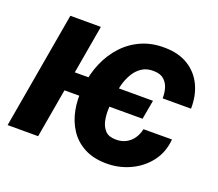

<svg xmlns="http://www.w3.org/2000/svg" viewBox="-97 -672 927 817"><g transform="rotate(20 366.0 -264.0)"><path d="M549.8 -308.6 534.2 -221.7H122.6L138.2 -308.6ZM454.6 -99.6Q480.5 -98.6 501 -108.9Q521.5 -119.1 534.7 -137.9Q547.9 -156.7 553.2 -181.2L682.1 -181.6Q677.2 -122.1 643.6 -78.6Q609.9 -35.2 558.3 -12Q506.8 11.2 449.2 9.8Q392.6 8.8 352.1 -13.2Q311.5 -35.2 287.1 -72.3Q262.7 -109.4 253.4 -156.5Q244.1 -203.6 249.5 -255.4L251 -270Q257.3 -325.2 278.6 -374.3Q299.8 -423.3 334.5 -460.7Q369.1 -498 416.7 -518.8Q464.4 -539.6 523.4 -538.1Q584.5 -537.1 627.4 -510.5Q670.4 -483.9 692.4 -438Q714.4 -392.1 713.4 -332.5H585Q585.4 -356.9 578.9 -378.7Q572.3 -400.4 556.2 -414.3Q540 -428.2 512.2 -428.7Q480 -430.2 457.5 -415.5Q435.1 -400.9 420.9 -377Q406.7 -353 399.2 -324.7Q391.6 -296.4 388.2 -270L386.7 -255.9Q384.3 -234.4 383.5 -207.8Q382.8 -181.2 388.2 -157Q393.6 -132.8 408.9 -116.5Q424.3 -100.1 454.6 -99.6ZM233.9 -528.3 142.1 0H3.9L95.7 -528.3Z"/></g></svg>

Font: Roboto
Style: Bold Italic
Weight: 700
Italic angle: -12°
Designer: Christian Robertson
Foundry: Google
Version: Version 3.0